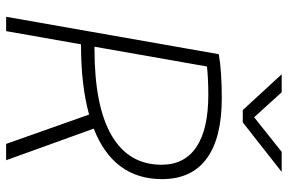

<svg xmlns="http://www.w3.org/2000/svg" viewBox="-176 -762 938 626"><g transform="rotate(90 293.0 -449.0)"><path d="M34.7 0 156.7 -693.4Q212.4 -703.1 300.3 -703.1Q430.2 -703.1 497.1 -653.8Q564 -604.5 564 -508.3Q564 -350.1 399.4 -285.6L502.4 0H449.2L353.5 -270.5Q258.8 -244.1 124.5 -244.1L81.5 0ZM132.3 -288.1H139.6Q325.7 -288.1 421.4 -343.8Q517.1 -399.4 517.1 -506.8Q517.1 -581.5 459.2 -620.4Q401.4 -659.2 289.1 -659.2Q237.3 -659.2 196.8 -654.8ZM338.9 -771.5 222.2 -898.4H280.8L362.3 -808.6L475.1 -898.4H540.5L378.9 -771.5Z"/></g></svg>

Font: Cascadia Mono PL ExtraLight
Style: Italic
Weight: 200
Italic angle: -10°
Monospace: yes
Designer: Aaron Bell
Foundry: Saja Typeworks
Version: Version 2404.023; ttfautohint (v1.8.4)